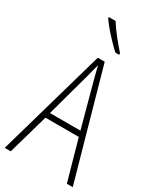

<svg xmlns="http://www.w3.org/2000/svg" viewBox="-234 -1025 920 1102"><g transform="rotate(30 225.5 -474.5)"><path d="M412 0 337 -267H116L40 0H0L204 -715H250L451 0ZM249 -591Q243 -614 237.5 -635Q232 -656 227 -679Q221 -657 215.5 -636Q210 -615 204 -591L125 -303H327ZM187 -949Q210 -912 241.5 -872.5Q273 -833 302 -801V-791H277Q256 -810 230.5 -836.5Q205 -863 181.5 -890.5Q158 -918 142 -942V-949Z"/></g></svg>

Font: Noto Sans Khmer Condensed ExtraLight
Style: Regular
Weight: 200
Width: 3
Designer: Danh Hong and the Monotype Design Team
Foundry: Monotype Imaging Inc.
Version: Version 2.004; ttfautohint (v1.8.4.7-5d5b)